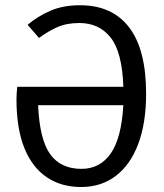

<svg xmlns="http://www.w3.org/2000/svg" viewBox="-20 -720 640 751"><path d="M44.5 -331.5Q44.5 -340.5 45.2 -354Q46 -367.5 47.5 -380.5H462.5Q458 -515.5 413 -572.8Q368 -630 290.5 -630Q240 -630 203.5 -613.5Q167 -597 132.5 -571.5L88 -623Q127.5 -656.5 177.2 -678Q227 -699.5 293 -699.5Q419 -699.5 485.2 -612.8Q551.5 -526 551.5 -353.5Q551.5 -239 520.8 -157.2Q490 -75.5 433 -32Q376 11.5 297 11.5Q219.5 11.5 162.8 -26.8Q106 -65 75.2 -141.2Q44.5 -217.5 44.5 -331.5ZM298.5 -59.5Q371 -59.5 413 -119.5Q455 -179.5 462.5 -308.5H129Q135 -173.5 176.5 -116.5Q218 -59.5 298.5 -59.5Z"/></svg>

Font: Fast_Mono
Style: Regular
Weight: 400
Monospace: yes
Designer: Carrois Corporate, Edenspiekermann AG, Nikita Prokopov
Foundry: Carrois Corporate, Edenspiekermann AG, Nikita Prokopov
Version: Version 5.002